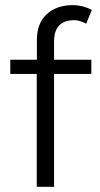

<svg xmlns="http://www.w3.org/2000/svg" viewBox="-20 -717 385 737"><path d="M121.1 0V-433.1H19.5V-487.8H121.6V-563.5Q121.6 -627.9 159.4 -662.6Q197.3 -697.3 259.8 -697.3Q296.4 -697.3 332.5 -679.2L311 -626Q285.2 -639.6 265.6 -639.6Q187.5 -639.6 187.5 -557.6V-487.8H330.6V-433.1H187.5V0Z"/></svg>

Font: HK Grotesk Legacy
Style: Regular
Weight: 400
Designer: Alfredo Marco Pradil
Foundry: Hanken Design Co.
Version: Version 2.022;PS 002.022;hotconv 1.0.88;makeotf.lib2.5.64775